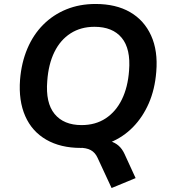

<svg xmlns="http://www.w3.org/2000/svg" viewBox="-20 -735 854 967"><path d="M542 212 471 59Q459 33 437 21Q415 9 376 9L481 -30Q513 -30 536 -23.5Q559 -17 577 -1.5Q595 14 607 40L663 162ZM387 10Q285 10 213 -31.5Q141 -73 107 -150.5Q73 -228 81 -334Q88 -420 118 -490.5Q148 -561 198 -611Q248 -661 314.5 -688Q381 -715 461 -715Q564 -715 635 -674Q706 -633 741 -556Q776 -479 767 -373Q760 -285 729.5 -215Q699 -145 649.5 -94.5Q600 -44 533.5 -17Q467 10 387 10ZM391 -105Q461 -105 512.5 -139Q564 -173 594 -234.5Q624 -296 630 -379Q639 -489 593 -544.5Q547 -600 456 -600Q387 -600 335.5 -567Q284 -534 254 -473Q224 -412 218 -327Q209 -217 255 -161Q301 -105 391 -105Z"/></svg>

Font: Nunito Sans 9pt
Style: Bold Italic
Weight: 700
Italic angle: -9°
Version: Version 3.101;gftools[0.9.27]